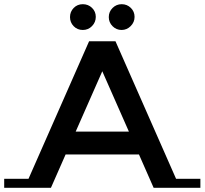

<svg xmlns="http://www.w3.org/2000/svg" viewBox="-117 -896 976 916"><path d="M278 -753Q252 -753 234.5 -771Q217 -789 217 -814.5Q217 -840 234.5 -858Q252 -876 278 -876Q304 -876 322 -858.5Q340 -841 340 -815.5Q340 -790 322 -771.5Q304 -753 278 -753ZM463 -753Q438 -753 420 -771Q402 -789 402 -814.5Q402 -840 420 -858Q438 -876 463.5 -876Q489 -876 507 -858.5Q525 -841 525 -815.5Q525 -790 506.5 -771.5Q488 -753 463 -753ZM839 -43V0H616L546 -159H196L126 0H-97V-43H19L308 -699H434L723 -43ZM498 -268 371 -556 244 -268Z"/></svg>

Font: Montserrat Subrayada
Style: Regular
Weight: 400
Designer: Julieta Ulanovsky
Foundry: Julieta Ulanovsky
Version: Version 2.001